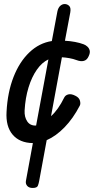

<svg xmlns="http://www.w3.org/2000/svg" viewBox="-20 -707 465 952"><path d="M142 225Q124 225 115 214.8Q106 204.5 108.5 190L143 2.5Q77.5 1.5 42.8 -39.2Q8 -80 12.5 -153Q17.5 -249.5 47 -325Q76.5 -400.5 125.5 -447.2Q174.5 -494 237 -503.5L264.5 -650Q268.5 -669 278.8 -678Q289 -687 300.5 -687Q313.5 -687 323 -677.8Q332.5 -668.5 328.5 -645.5L302 -505Q328.5 -503.5 352.2 -499Q376 -494.5 394.5 -487.5Q404.5 -484 413.2 -476Q422 -468 424.8 -456.2Q427.5 -444.5 419.5 -428Q411.5 -409.5 396 -405.2Q380.5 -401 359.5 -409Q344 -415 324.5 -418.5Q305 -422 287 -423L233 -131Q268.5 -162.5 298.5 -223.5Q304.5 -235.5 319.2 -239Q334 -242.5 354 -232Q372.5 -223 376.5 -207.5Q380.5 -192 375.5 -183Q342.5 -119.5 300 -75.8Q257.5 -32 211.5 -12L174 191.5Q172 202.5 167.8 213.8Q163.5 225 142 225ZM159 -84.5 220 -412.5Q188 -397.5 162.8 -361.5Q137.5 -325.5 121.5 -273.5Q105.5 -221.5 102 -159Q100.5 -126.5 115.2 -104.8Q130 -83 159 -84.5Z"/></svg>

Font: Edu AU VIC WA NT Pre Medium
Style: Regular
Weight: 500
Designer: Tina and Corey Anderson, Eben Sorkin, Mirko Velimirovic
Foundry: Google for Education
Version: Version 1.001